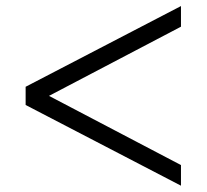

<svg xmlns="http://www.w3.org/2000/svg" viewBox="-20 -667 665 618"><path d="M562.5 -581.1V-647.5L62.5 -387.7V-329.1L562.5 -69.3V-135.7L137.7 -358.4Z"/></svg>

Font: Dotum
Style: Regular
Weight: 400
Version: Version 2.21